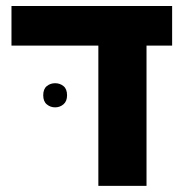

<svg xmlns="http://www.w3.org/2000/svg" viewBox="-20 -609 602 629"><path d="M460 0H302.2V-459.5H17.6V-589.4H543.9V-459.5H460ZM121.6 -296.9Q121.6 -317.4 133.3 -326.9Q145 -336.4 160.6 -336.4Q176.3 -336.4 188 -326.9Q199.7 -317.4 199.7 -296.9Q199.7 -277.3 188 -267.3Q176.3 -257.3 160.6 -257.3Q145 -257.3 133.3 -267.1Q121.6 -276.9 121.6 -296.9Z"/></svg>

Font: Lunasima
Style: Bold
Weight: 700
Designer: The DocRepair Project, Monotype Design Team
Foundry: Google
Version: Version 2.009